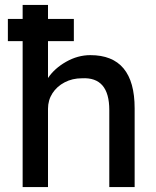

<svg xmlns="http://www.w3.org/2000/svg" viewBox="-20 -760 635 780"><path d="M72 0V-593H12V-683H72V-740H175V-683H280V-593H175V-443Q201 -482 248.5 -509Q296 -536 347 -536Q527 -536 527 -320V0H424V-313Q424 -448 313 -442Q274 -442 242.5 -425.5Q211 -409 193 -381Q175 -353 175 -318V0Z"/></svg>

Font: Lexend Deca
Style: Regular
Weight: 400
Designer: Bonnie Shaver-Troup, Thomas Jockin
Foundry: Lexend
Version: Version 1.008; ttfautohint (v1.8.4.7-5d5b)